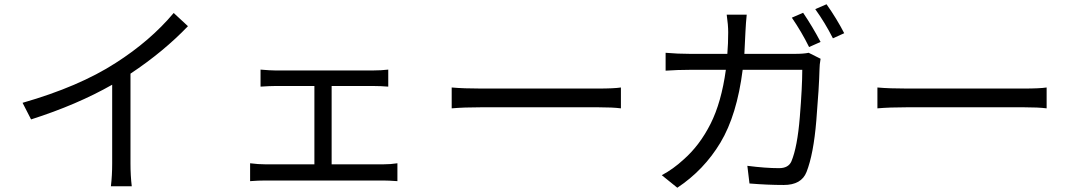

<svg xmlns="http://www.w3.org/2000/svg" viewBox="-20 -844 5040 902"><path d="M86 -361Q351 -437 523 -548Q686 -652 796 -783L863 -721Q748 -601 593 -498V-76Q593 -19 599 31H501Q507 -19 507 -76V-446Q342 -352 126 -283Z M1155 -77Q1193 -72 1227 -72H1457V-440H1273Q1249 -440 1204 -437V-517Q1249 -513 1273 -513H1733Q1771 -513 1804 -517V-437Q1768 -440 1733 -440H1538V-72H1780Q1816 -72 1847 -77V7Q1804 4 1780 4H1227Q1194 4 1155 7Z M2102 -433Q2157 -428 2241 -428Q2352 -428 2789 -428Q2864 -428 2897 -433V-335Q2858 -340 2790 -340Q2678 -340 2241 -340Q2159 -340 2102 -335Z M3753 -784Q3797 -719 3835 -647L3781 -623Q3746 -694 3700 -761ZM3863 -824Q3911 -756 3946 -688L3893 -664Q3856 -737 3810 -801ZM3835 -568Q3830 -539 3830 -519Q3828 -435 3815 -277.5Q3802 -120 3769 -36Q3745 25 3662 25Q3586 25 3501 18L3491 -65Q3577 -54 3640 -54Q3684 -54 3698 -86Q3726 -153 3737.5 -294.5Q3749 -436 3749 -516H3469Q3442 -303 3364.5 -174Q3287 -45 3162 38L3089 -21Q3142 -49 3192 -95Q3267 -161 3318 -262Q3369 -363 3390 -516H3222Q3164 -516 3107 -512V-596Q3164 -591 3221 -591H3397Q3401 -640 3401 -692Q3401 -727 3394 -775H3488Q3484 -736 3482 -694Q3480 -640 3477 -591H3715Q3756 -591 3779 -596Z M4102 -433Q4157 -428 4241 -428Q4352 -428 4789 -428Q4864 -428 4897 -433V-335Q4858 -340 4790 -340Q4678 -340 4241 -340Q4159 -340 4102 -335Z"/></svg>

Font: Gothic Nguyen
Style: Regular
Weight: 400
Designer: MORI Takayuki
Version: Version 1.220;July 21, 2023;FontCreator 14.0.0.2814 64-bit